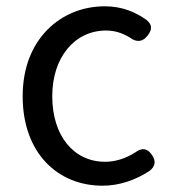

<svg xmlns="http://www.w3.org/2000/svg" viewBox="-20 -577 550 610"><path d="M125 -62C171 -13 234 13 306 13C359 13 411 -5 455 -34C473 -48 476 -64 464 -83C449 -106 432 -109 410 -93C382 -75 349 -63 314 -63C214 -63 146 -146 146 -271C146 -396 218 -480 317 -480C345 -480 369 -472 392 -458C413 -442 433 -443 449 -464C464 -483 464 -499 445 -514C411 -538 369 -557 313 -557C243 -557 178 -531 130 -482C82 -433 52 -362 52 -271C52 -181 80 -110 125 -62Z"/></svg>

Font: GenSenRounded2 TW R
Style: Regular
Weight: 400
Version: Version 2.100;PS 2.1;hotconv 16.6.51;makeotf.lib2.5.65220 DE